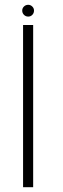

<svg xmlns="http://www.w3.org/2000/svg" viewBox="-20 -779 261 799"><path d="M76 0H118V-675H76ZM97.5 -710Q107.5 -710 114.5 -717.2Q121.5 -724.5 121.5 -735Q121.5 -745 114.2 -752Q107 -759 97.5 -759Q87 -759 79.8 -752Q72.5 -745 72.5 -735Q72.5 -724.5 79.8 -717.2Q87 -710 97.5 -710Z"/></svg>

Font: Anybody UltraCondensed Thin ExtraLight
Style: Regular
Weight: 250
Version: Version 1.111